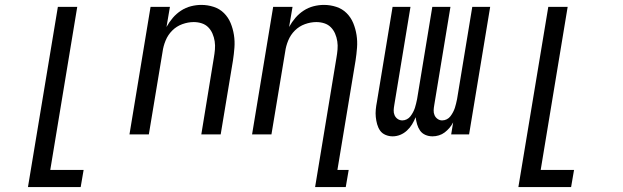

<svg xmlns="http://www.w3.org/2000/svg" viewBox="-20 -548 2540 783"><path d="M94 215 216 -520H295L185 145H321L309 215Z M508 0 594 -520H673L659 -438Q670 -458 684.5 -475Q699 -492 718 -504.5Q737 -517 758.5 -522.5Q780 -528 801 -528Q827 -528 851.5 -520Q876 -512 893.5 -494.5Q911 -477 920.5 -454Q930 -431 934 -405.5Q938 -380 936 -353.5Q934 -327 930 -301L880 0H801L852 -312Q855 -329 856.5 -346Q858 -363 855.5 -379.5Q853 -396 846.5 -411Q840 -426 829 -437Q818 -448 802.5 -453Q787 -458 770 -458Q747 -458 723.5 -449.5Q700 -441 682.5 -423.5Q665 -406 655.5 -383Q646 -360 643 -337L587 0Z M1265 215 1352 -312Q1355 -329 1356.5 -346Q1358 -363 1355.5 -379.5Q1353 -396 1346.5 -411Q1340 -426 1329 -437Q1318 -448 1302.5 -453Q1287 -458 1270 -458Q1247 -458 1223.5 -449.5Q1200 -441 1182.5 -423.5Q1165 -406 1155.5 -383Q1146 -360 1143 -337L1087 0H1008L1094 -520H1173L1159 -438Q1170 -458 1184.5 -475Q1199 -492 1218 -504.5Q1237 -517 1258.5 -522.5Q1280 -528 1301 -528Q1327 -528 1351.5 -520Q1376 -512 1393.5 -494.5Q1411 -477 1420.5 -454Q1430 -431 1434 -405.5Q1438 -380 1436 -353.5Q1434 -327 1430 -301L1356 145H1402L1390 215Z M1581 8Q1566 8 1552 2Q1538 -4 1530 -15.5Q1522 -27 1518 -41.5Q1514 -56 1512.5 -71Q1511 -86 1512.5 -101.5Q1514 -117 1517 -132L1581 -520H1654L1588 -120Q1586 -109 1585.5 -98.5Q1585 -88 1589 -78.5Q1593 -69 1601.5 -63Q1610 -57 1621 -57Q1630 -57 1639 -61.5Q1648 -66 1654 -74Q1660 -82 1664.5 -90.5Q1669 -99 1672 -108Q1675 -117 1677 -126Q1679 -135 1681 -144L1743 -520H1817L1751 -120Q1749 -109 1748.5 -98.5Q1748 -88 1752 -78.5Q1756 -69 1764.5 -63Q1773 -57 1783 -57Q1793 -57 1802 -61.5Q1811 -66 1817 -74Q1823 -82 1827.5 -90.5Q1832 -99 1835 -108Q1838 -117 1840 -126Q1842 -135 1844 -144L1906 -520H1979L1893 0H1820L1828 -49Q1822 -37 1813 -26.5Q1804 -16 1793.5 -8Q1783 0 1770 4Q1757 8 1744 8Q1728 8 1714.5 2Q1701 -4 1693 -15.5Q1685 -27 1681 -41Q1677 -55 1675 -70Q1669 -55 1660.5 -41Q1652 -27 1639.5 -15.5Q1627 -4 1612 2Q1597 8 1581 8Z M2094 215 2216 -520H2295L2185 145H2321L2309 215Z"/></svg>

Font: Iosevka Term Curly Oblique
Style: Regular
Weight: 400
Italic angle: -9°
Designer: Belleve Invis
Foundry: Belleve Invis
Version: Version 32.3.0